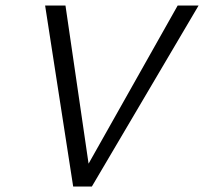

<svg xmlns="http://www.w3.org/2000/svg" viewBox="-20 -678 742 698"><path d="M626 -658H702L314 0H246L144 -658H218L302 -83Z"/></svg>

Font: EauTestInfant
Style: Italic
Weight: 400
Italic angle: -12°
Designer: Christian Thalmann (Catharsis Fonts)
Version: Version 0.001;PS 000.001;hotconv 1.0.88;makeotf.lib2.5.64775